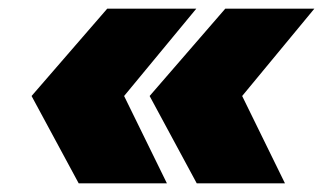

<svg xmlns="http://www.w3.org/2000/svg" viewBox="-20 -520 750 444"><path d="M501 -500H707L540 -298L639 -96H435L326 -298ZM228 -500H434L267 -298L366 -96H162L53 -298Z"/></svg>

Font: Oak Sans Black
Style: Italic
Weight: 900
Italic angle: -9.5°
Foundry: Erik Kennedy, Walven
Version: Version 1.000